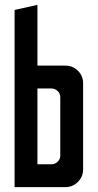

<svg xmlns="http://www.w3.org/2000/svg" viewBox="-20 -770 402 790"><path d="M40 0V-729L134 -750V-500H249Q279 -500 300.5 -479Q322 -458 322 -427V-73Q322 -43 300.5 -21.5Q279 0 249 0ZM134 -94H191Q206 -94 217 -104.5Q228 -115 228 -130V-370Q228 -385 217 -395.5Q206 -406 191 -406H134Z"/></svg>

Font: Odibee Sans
Style: Regular
Weight: 400
Designer: James Barnard - Barnard Co. Limited
Version: Version 2.001; ttfautohint (v1.8.3)